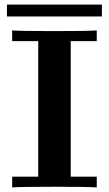

<svg xmlns="http://www.w3.org/2000/svg" viewBox="-20 -819 476 839"><path d="M10.3 -747.1V-798.8H425.3V-747.1ZM33.2 0V-46.9H147V-639.2H33.2V-686Q74.2 -683.1 218 -683.1Q361.8 -683.1 402.8 -686V-639.2H289.1V-46.9H402.8V0Q361.8 -2.9 218 -2.9Q74.2 -2.9 33.2 0Z"/></svg>

Font: CMU Serif
Style: Bold
Weight: 700
Version: Version 0.7.0